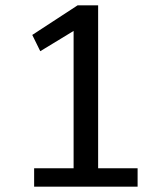

<svg xmlns="http://www.w3.org/2000/svg" viewBox="-20 -700 588 720"><path d="M348 -69H496V0H108V-69H256V-584L131 -508L101 -569L271 -680H348Z"/></svg>

Font: Martel Sans
Style: Regular
Weight: 400
Designer: Dan Reynolds and Mathieu Réguer
Foundry: Dan Reynolds and Mathieu Réguer
Version: Version 1.001;PS 001.001;hotconv 1.0.70;makeotf.lib2.5.58329